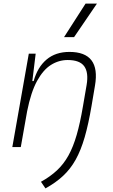

<svg xmlns="http://www.w3.org/2000/svg" viewBox="-20 -815 626 1064"><path d="M48.3 0 139.6 -517.6H177.7L159.2 -365.7H166.5Q188 -442.9 238 -485.1Q288.1 -527.3 364.7 -527.3Q538.6 -527.3 506.3 -340.3L487.3 -228Q470.2 -127 449.2 -54.4Q428.2 18.1 399.2 70.1Q370.1 122.1 329.3 159.9Q288.6 197.8 231.9 229L207 192.4Q258.8 163.6 295.9 128.9Q333 94.2 359.4 46.6Q385.7 -1 405 -67.6Q424.3 -134.3 439.9 -227.1L460 -344.2Q471.7 -413.1 446.8 -447.8Q421.9 -482.4 355 -482.4Q305.7 -482.4 262.5 -455.3Q219.2 -428.2 185.3 -366.2Q151.4 -304.2 130.4 -198.7L95.2 0ZM335 -609.4 454.1 -794.9H517.1L390.6 -609.4Z"/></svg>

Font: Cascadia Mono PL ExtraLight
Style: Italic
Weight: 200
Italic angle: -10°
Monospace: yes
Designer: Aaron Bell
Foundry: Saja Typeworks
Version: Version 2404.023; ttfautohint (v1.8.4)